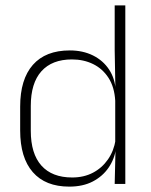

<svg xmlns="http://www.w3.org/2000/svg" viewBox="-20 -684 562 714"><path d="M237.5 10Q149 10 102 -43.8Q55 -97.5 55 -199V-287.5Q55 -389 102.2 -442.8Q149.5 -496.5 239.5 -496.5Q288 -496.5 325.8 -477.8Q363.5 -459 385.8 -425.2Q408 -391.5 410.5 -345.5H423.5L408.5 -309.5Q405.5 -360.5 383.5 -394.5Q361.5 -428.5 326.2 -445.8Q291 -463 247.5 -463Q173.5 -463 134 -419Q94.5 -375 94.5 -290V-197.5Q94.5 -112.5 134 -68.2Q173.5 -24 248.5 -24Q292 -24 325.8 -41.8Q359.5 -59.5 381.5 -91.2Q403.5 -123 410 -164.5L423 -132.5H411.5Q406 -93 384 -60.8Q362 -28.5 325.2 -9.2Q288.5 10 237.5 10ZM406.5 0 409.5 -126.5 408.5 -140V-347L409 -359L406.5 -497.5V-664H446V0Z"/></svg>

Font: Anek Odia Medium ExtraLight
Style: Regular
Weight: 250
Version: Version 1.003